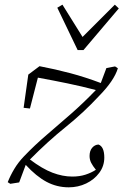

<svg xmlns="http://www.w3.org/2000/svg" viewBox="-20 -778 528 821"><path d="M81 -317 101 -459 149 -495Q217 -482 281 -465Q345 -448 411 -423L435 -487L472 -494L484 -486Q468 -433 403 -367Q338 -297 261 -235Q184 -173 108 -96Q161 -56 204.5 -39.5Q248 -23 289 -23Q320 -23 345 -31Q370 -39 390 -52Q377 -68 370 -81.5Q363 -95 363 -111Q363 -133 374 -146Q385 -159 401 -160Q426 -151 426 -104Q426 -68 404.5 -39Q383 -10 348.5 6.5Q314 23 274 23Q223 23 179 -0.5Q135 -24 90 -73L62 2L24 8L13 1Q24 -27 41 -55.5Q58 -84 83 -110Q129 -158 180 -201.5Q231 -245 284 -291.5Q337 -338 390 -393Q329 -409 268.5 -421.5Q208 -434 142 -446L108 -314ZM247 -758 333 -620 471 -758 488 -742 337 -564H312L225 -745Z"/></svg>

Font: Source Serif 4 SmText Light
Style: Italic
Weight: 300
Italic angle: -12°
Designer: Frank Grießhammer
Foundry: Adobe
Version: Version 4.005;hotconv 1.1.0;makeotfexe 2.6.0